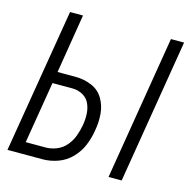

<svg xmlns="http://www.w3.org/2000/svg" viewBox="-107 -840 935 945"><g transform="rotate(15 360.0 -367.5)"><path d="M528 0H595L716 -735H649ZM13 0H192Q231 0 270 -14Q309 -28 338.5 -58.5Q368 -89 383.5 -127Q399 -165 405 -204Q413 -247 409.5 -289.5Q406 -332 385 -367Q364 -402 325.5 -418Q287 -434 244 -434H152L201 -735H135ZM90 -60 142 -375H244Q272 -375 296.5 -361.5Q321 -348 332 -323Q343 -298 344 -269.5Q345 -241 340 -213Q335 -185 325 -157.5Q315 -130 295.5 -106.5Q276 -83 248 -71.5Q220 -60 192 -60Z"/></g></svg>

Font: Iosevka Sparkle Light Oblique
Style: Regular
Weight: 300
Italic angle: -9°
Designer: Belleve Invis
Foundry: Belleve Invis
Version: Version 4.5.0; ttfautohint (v1.8.3)